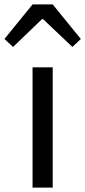

<svg xmlns="http://www.w3.org/2000/svg" viewBox="-55 -847 385 867"><path d="M92 0H183V-543H92ZM-35 -671 4 -635 135 -761H139L272 -635L310 -671L183 -827H92Z"/></svg>

Font: Noto Sans CJK TC Regular
Style: Regular
Weight: 400
Designer: Ryoko NISHIZUKA (kana & ideographs); Paul D. Hunt (Latin, Greek & Cyrillic); Wenlong ZHANG (bopomofo); Sandoll Communica
Foundry: Adobe Systems Incorporated
Version: Version 1.001;PS 1.001;hotconv 1.0.78;makeotf.lib2.5.61930